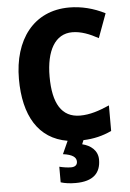

<svg xmlns="http://www.w3.org/2000/svg" viewBox="-63 -862 712 1055"><g transform="rotate(-5 293.5 -335.0)"><path d="M450 30C450 -21 411 -51 365 -62L374 -84C431 -86 481 -98 530 -121V-262C473 -237 422 -220 368 -220C266 -220 219 -300 219 -448C219 -590 269 -680 364 -680C412 -680 460 -661 507 -635L556 -768C493 -800 426 -817 359 -817C162 -817 50 -665 50 -449C50 -248 127 -115 287 -88L255 -17C307 -10 328 6 328 30C328 50 314 59 293 59C274 59 249 55 229 50V136C251 143 278 147 311 147C409 147 450 103 450 30Z"/></g></svg>

Font: Noto Sans Kannada UI SemiCondensed ExtraBold
Style: Regular
Weight: 800
Width: 4
Designer: Jelle Bosma - Monotype Design Team
Foundry: Monotype Imaging Inc.
Version: Version 2.005